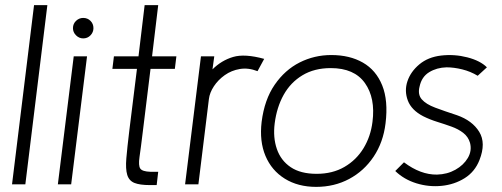

<svg xmlns="http://www.w3.org/2000/svg" viewBox="-20 -720 1960 750"><path d="M79 0H27L113 -700H165Z M305 -570Q289 -570 277 -582Q265 -594 265 -610Q265 -627 277 -638.5Q289 -650 305 -650Q322 -650 333.5 -638.5Q345 -627 345 -610Q345 -594 333.5 -582Q322 -570 305 -570ZM258 0H206L268 -500H320Z M485 -209 515 -451H419L425 -500H521L545 -700H598L574 -500H669L663 -451H568L538 -207Q530 -141 525 -107Q520 -73 528 -61.5Q536 -50 567 -49H598L592 3H566Q526 3 505 -5.5Q484 -14 477 -37Q470 -60 473.5 -101.5Q477 -143 485 -209Z M703 0 765 -500H817L810 -449Q845 -484 890.5 -497.5Q936 -511 1012 -490L986 -442Q950 -456 917 -450.5Q884 -445 858 -426.5Q832 -408 815.5 -383Q799 -358 796 -333L755 0Z M1215 10Q1144 10 1092.5 -22Q1041 -54 1017 -111Q993 -168 1002 -244Q1013 -331 1053 -389Q1093 -447 1150.5 -476Q1208 -505 1274 -505Q1346 -505 1397.5 -475.5Q1449 -446 1473 -386.5Q1497 -327 1486 -238Q1477 -164 1439.5 -108Q1402 -52 1344 -21Q1286 10 1215 10ZM1217 -41Q1279 -41 1325.5 -68Q1372 -95 1400 -141Q1428 -187 1435 -244Q1447 -337 1405.5 -395.5Q1364 -454 1272 -454Q1208 -454 1161.5 -426Q1115 -398 1088 -349.5Q1061 -301 1053 -238Q1046 -183 1061.5 -138Q1077 -93 1115.5 -67Q1154 -41 1217 -41Z M1524 -52 1558 -86Q1623 -37 1687 -38Q1727 -39 1759 -57Q1791 -75 1807.5 -103Q1824 -131 1816 -162Q1809 -186 1789.5 -201Q1770 -216 1743.5 -225.5Q1717 -235 1688 -244Q1659 -253 1633 -266Q1587 -290 1573 -327.5Q1559 -365 1571.5 -402.5Q1584 -440 1618 -468.5Q1652 -497 1703 -503Q1755 -509 1805.5 -496Q1856 -483 1882 -457L1846 -424Q1818 -441 1785.5 -449Q1753 -457 1724 -457Q1686 -456 1656.5 -438Q1627 -420 1619 -382Q1611 -351 1627.5 -332Q1644 -313 1680 -299.5Q1716 -286 1765 -270Q1825 -249 1852 -205Q1879 -161 1853 -95Q1835 -49 1795 -24Q1755 1 1705 6Q1655 11 1606.5 -4Q1558 -19 1524 -52Z"/></svg>

Font: Kulim Park ExtraLight
Style: Italic
Weight: 275
Italic angle: -8°
Designer: Noponies / Dale Sattler
Foundry: Noponies
Version: Version 1.000; ttfautohint (v1.8.3)